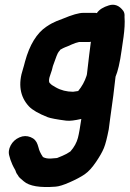

<svg xmlns="http://www.w3.org/2000/svg" viewBox="-20 -573 534 791"><path d="M338 -266C337 -265 337 -263 337 -262C329 -237 317 -216 302 -198L281 -195C255 -195 231 -201 210 -213C197 -220 190 -225 187 -229C180 -233 180 -247 189 -270C192 -277 195 -288 198 -301C210 -336 218 -356 222 -360C226 -364 228 -367 228 -368C237 -373 244 -377 250 -379C256 -381 265 -385 276 -390C287 -395 297 -398 306 -400H341C349 -400 354 -400 355 -401L354 -398C351 -374 345 -330 338 -266ZM456 -257C465 -278 474 -314 481 -366L489 -421C493 -451 495 -479 493 -504C494 -514 492 -522 488 -528C472 -550 452 -558 429 -551C406 -544 389 -534 379 -519C375 -520 372 -520 369 -520H323C305 -520 277 -512 239 -496C233 -494 225 -491 213 -486C201 -481 187 -474 171 -463C132 -437 102 -389 83 -319C80 -306 77 -297 75 -290C54 -227 62 -175 99 -135C113 -120 139 -105 177 -90C188 -86 213 -81 252 -76C268 -74 288 -77 315 -83C310 -50 306 -24 301 -5C296 14 286 33 270 51C260 58 249 64 237 69C225 74 218 77 215 78C212 78 204 79 191 80C178 81 166 79 157 74C146 58 141 45 139 36L135 23C130 8 121 -2 106 -8C91 -14 76 -14 60 -7C44 0 32 11 24 26C16 41 14 56 19 71L23 85C27 97 33 111 43 128C46 136 48 142 50 144C52 146 54 149 56 153C58 157 66 164 78 174C101 194 145 201 209 196C223 195 242 189 267 178C292 167 313 156 329 145C345 134 360 117 375 95C390 73 401 54 408 37C415 20 421 -5 428 -40L434 -86C444 -154 451 -211 456 -257Z"/></svg>

Font: AppleStorm
Style: XbdIta
Weight: 800
Foundry: Cannot Into Space Fonts
Version: Version 1.01